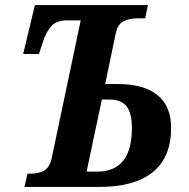

<svg xmlns="http://www.w3.org/2000/svg" viewBox="-20 -734 744 754"><path d="M88 -52H99Q133 -52 154 -64.5Q175 -77 183 -113L297 -654H243Q203 -654 182.5 -632.5Q162 -611 147 -565L133 -522H71L117 -714H561L550 -662H520Q486 -662 463.5 -649.5Q441 -637 434 -600L393 -404H443Q545 -404 598.5 -360.5Q652 -317 652 -232Q652 -117 580.5 -58.5Q509 0 371 0H76ZM361 -60Q498 -60 498 -231Q498 -290 477 -316.5Q456 -343 411 -343H380L320 -60Z"/></svg>

Font: Noto Serif Narrow
Style: Bold Italic
Weight: 700
Width: 4
Italic angle: -12°
Designer: Monotype Design Team
Foundry: Monotype Imaging Inc.
Version: Version 1.001